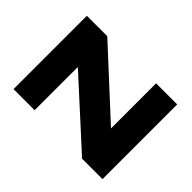

<svg xmlns="http://www.w3.org/2000/svg" viewBox="-138 -662 798 798"><g transform="rotate(-45 261.5 -263.0)"><path d="M36 0V-120L293 -402H39V-526H470V-406L210 -124H475V0Z"/></g></svg>

Font: DM Sans 9pt Black
Style: Regular
Weight: 900
Version: Version 4.004;gftools[0.9.30]